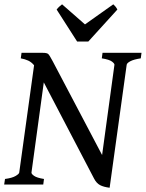

<svg xmlns="http://www.w3.org/2000/svg" viewBox="-20 -862 682 897"><path d="M641.1 -615.2 637.7 -589.4Q605 -584.5 588.9 -575.9Q572.8 -567.4 571.8 -559.1L492.2 15.1Q464.4 11.7 447.5 2.9Q430.7 -5.9 419.4 -27.8L184.6 -477.1L127 -55.7Q126.5 -49.3 139.4 -40.3Q152.3 -31.2 185.5 -25.9L182.1 0H-0.5L3.4 -25.9Q36.6 -30.3 52.7 -39.8Q68.8 -49.3 69.8 -55.7L139.2 -557.1Q127 -571.8 111.8 -578.9Q96.7 -585.9 77.1 -589.4L80.6 -615.2H180.2Q199.2 -615.2 205.3 -609.6Q211.4 -604 225.6 -577.1L457 -137.7L514.6 -559.1Q515.6 -564.9 502.9 -574.5Q490.2 -584 455.6 -589.4L459 -615.2ZM528.3 -817.4 392.6 -668H340.3L244.6 -817.4Q251.5 -826.2 257.1 -831.1Q262.7 -835.9 270 -841.8L377 -748L509.3 -841.8Q515.1 -836.4 519.5 -831.3Q523.9 -826.2 528.3 -817.4Z"/></svg>

Font: Gentium Book Plus
Style: Italic
Weight: 400
Italic angle: -8°
Designer: Victor Gaultney, Annie Olsen, Iska Routamaa, Becca Hirsbrunner
Foundry: SIL International
Version: Version 6.101